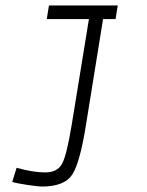

<svg xmlns="http://www.w3.org/2000/svg" viewBox="-20 -675 540 706"><path d="M359 -605 296 -215Q274 -77 246 -33.5Q218 10 137 11Q120 11 80.5 5Q41 -1 25 -6L41 -58Q102 -41 146 -41Q190 -41 207.5 -71.5Q225 -102 244 -218L307 -605H152L160 -655H413L405 -605Z"/></svg>

Font: Lekton
Style: Italic
Weight: 400
Italic angle: -9.3°
Designer: Paolo Mazzetti, Luciano Perondi, Raffaele Flato, Elena Papassissa, Emilio Macchia, Michela Povoleri, Tobias Seemiller, R
Version: Version 3.000